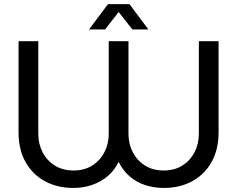

<svg xmlns="http://www.w3.org/2000/svg" viewBox="-20 -900 1151 932"><path d="M336.8 12.4Q258.6 12.4 198.4 -20.1Q138.2 -52.6 104.1 -113.3Q70 -174 70 -257.2V-700H165.8V-250.6Q165.8 -202 186.4 -161.5Q207.1 -121 245.7 -96.7Q284.4 -72.4 336.9 -72.4Q389.4 -72.4 427.8 -96.7Q466.2 -121 487 -161.5Q507.8 -202 507.8 -250.6V-700H603.6V-250.6Q603.6 -202 624.4 -161.5Q645.2 -121 683.6 -96.7Q721.9 -72.4 774.6 -72.4Q827.2 -72.4 865.5 -96.7Q903.9 -121 924.5 -161.5Q945.2 -202 945.2 -250.6V-700H1041V-257.2Q1041 -174 1006.9 -113.3Q972.8 -52.6 912.7 -20.1Q852.6 12.4 774.6 12.4Q728.2 12.4 685.4 -1.3Q642.6 -15 609.6 -43.6Q576.6 -72.2 555.6 -114.4Q535.6 -72.2 501.7 -44.1Q467.8 -16 425.5 -1.8Q383.2 12.4 336.8 12.4ZM412.2 -757 504.2 -880H608.4L700.4 -757H622.6L556 -841.8L490 -757Z"/></svg>

Font: MuseoModerno Thin
Style: Regular
Weight: 100
Designer: Pablo Cosgaya, Héctor Gatti, Marcela Romero, and the Authors of The MuseoModerno Project.
Foundry: Omnibus-Type Team
Version: Version 1.003